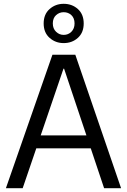

<svg xmlns="http://www.w3.org/2000/svg" viewBox="-20 -987 667 1007"><path d="M11 0 255 -700H375L615 0H526L316 -627H313L99 0ZM129 -209 153 -277H470L494 -209ZM314 -761Q271 -761 240 -788.5Q209 -816 209 -864Q209 -912 240 -939.5Q271 -967 314 -967Q358 -967 388.5 -939.5Q419 -912 419 -864Q419 -816 388.5 -788.5Q358 -761 314 -761ZM314 -804Q338 -804 354.5 -820.5Q371 -837 371 -864Q371 -892 354.5 -907.5Q338 -923 314 -923Q291 -923 274 -907.5Q257 -892 257 -864Q257 -837 274 -820.5Q291 -804 314 -804Z"/></svg>

Font: DM Sans 36pt
Style: Regular
Weight: 400
Designer: Colophon Foundry, Jonny Pinhorn
Foundry: Colophon Foundry
Version: Version 4.004;gftools[0.9.30]